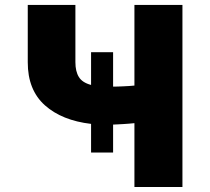

<svg xmlns="http://www.w3.org/2000/svg" viewBox="-20 -747 838 767"><path d="M90.9 -498.6V-727.3H281.2V-498.6Q281.2 -461.6 295.1 -439.3Q308.9 -416.9 343.8 -407.7V-538.4H431.8V-400.9Q440.7 -400.9 451.3 -401.3Q462 -401.6 473.2 -402.2Q484.4 -402.7 495.7 -403.4Q507.1 -404.1 517 -405.2V-727.3H708.8V0H517V-255Q506.7 -253.9 495.4 -253Q484 -252.1 472.7 -251.4Q461.3 -250.7 450.8 -250.2Q440.3 -249.6 431.8 -249.3V-137.8H343.8V-252.1Q227.6 -265.6 159.4 -326.3Q90.6 -387.8 90.9 -498.6Z"/></svg>

Font: Inter P Black
Style: Regular
Weight: 900
Designer: Rasmus Andersson
Foundry: rsms
Version: Version 3.018;git-588b23468